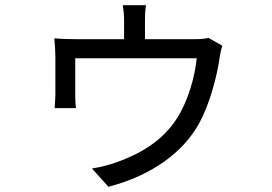

<svg xmlns="http://www.w3.org/2000/svg" viewBox="-20 -641 1040 735"><path d="M831 -466 778 -496C768 -493 751 -491 722 -491H535V-562C535 -578 535 -597 539 -621H450C454 -597 455 -578 455 -562V-491H272C244 -491 211 -492 188 -494C190 -476 192 -442 192 -424C192 -397 192 -303 192 -279C192 -263 190 -241 189 -227H271C269 -239 268 -261 268 -275C268 -299 268 -385 268 -418H733C726 -346 700 -255 658 -189C601 -99 515 -52 427 -20C405 -12 362 0 332 4L395 74C565 30 682 -61 740 -165C784 -242 811 -354 820 -415C822 -431 827 -454 831 -466Z"/></svg>

Font: Noto Sans KR
Style: Regular
Weight: 400
Designer: Ryoko NISHIZUKA 西塚涼子 (kana, bopomofo & ideographs); Paul D. Hunt (Latin, Greek & Cyrillic); Sandoll Communications 산돌커뮤니
Foundry: Adobe
Version: Version 2.004;hotconv 1.0.118;makeotfexe 2.5.65603